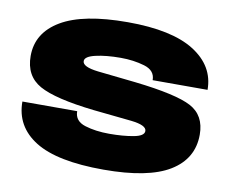

<svg xmlns="http://www.w3.org/2000/svg" viewBox="-76 -780 1069 880"><g transform="rotate(10 459.0 -339.5)"><path d="M457.5 3Q665 3 764.8 -58Q864.5 -119 864.5 -231.5Q864.5 -321 795.2 -358Q726 -395 531.5 -417Q429 -427.5 355.5 -436Q282 -444.5 282 -471.5Q282 -493 330.5 -504.2Q379 -515.5 447 -515.5Q506.5 -515.5 557.5 -500.5Q608.5 -485.5 608.5 -440H864Q864 -551 760.2 -616.5Q656.5 -682 450.5 -682Q244 -682 141.2 -621.2Q38.5 -560.5 38.5 -452.5Q38.5 -359.5 111 -319Q183.5 -278.5 365.5 -258Q473 -247.5 544.5 -239.5Q616 -231.5 616 -204.5Q616 -181.5 567.5 -172.5Q519 -163.5 455 -163.5Q391 -163.5 341.8 -178.8Q292.5 -194 292.5 -240H37.5Q37.5 -124 139.2 -60.5Q241 3 457.5 3Z"/></g></svg>

Font: Anybody Expanded Black
Style: Regular
Weight: 900
Width: 7
Designer: Tyler Finck
Foundry: Etcetera Type Company
Version: Version 1.113;gftools[0.9.25]